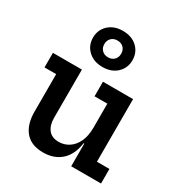

<svg xmlns="http://www.w3.org/2000/svg" viewBox="-202 -1014 1100 1170"><g transform="rotate(30 348.0 -429.0)"><path d="M461.5 -440.5H371.5V-543H583.5V-102.5H671.5V0H461.5ZM223.5 -543V-203.5Q223.5 -151.5 247.8 -121Q272 -90.5 320.5 -90.5Q359.5 -90.5 391.8 -111.8Q424 -133 442.8 -173.5Q461.5 -214 461.5 -272L485 -159.5H457Q444.5 -73.5 395.2 -30.2Q346 13 270.5 13Q186 13 143.8 -37.2Q101.5 -87.5 101.5 -176.5V-440.5H19.5V-543ZM323 -619Q261.5 -619 223 -655Q184.5 -691 184.5 -746Q184.5 -801 223 -836.8Q261.5 -872.5 323 -872.5Q385.5 -872.5 423.8 -836.8Q462 -801 462 -746Q462 -691 423.8 -655Q385.5 -619 323 -619ZM323 -687Q350 -687 366.2 -703.5Q382.5 -720 382.5 -746Q382.5 -772.5 366.2 -788.8Q350 -805 323 -805Q297 -805 280.5 -788.8Q264 -772.5 264 -746Q264 -720 280.5 -703.5Q297 -687 323 -687Z"/></g></svg>

Font: Hepta Slab SemiBold
Style: Regular
Weight: 600
Designer: Michael LaGattuta
Foundry: Michael LaGattuta
Version: Version 1.102